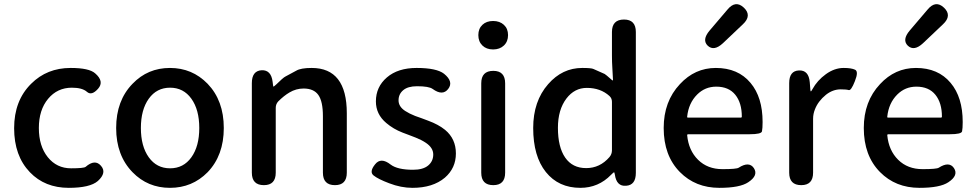

<svg xmlns="http://www.w3.org/2000/svg" viewBox="-20 -891 4694 924"><path d="M311 13Q196 13 124 -62Q48 -141 48 -274Q48 -407 130 -488Q206 -564 320 -564Q409 -564 438 -538Q483 -499 452 -464Q421 -429 398.5 -449Q376 -469 326 -469Q256 -469 211.5 -415.5Q167 -362 167 -275Q167 -188 210 -134.5Q253 -81 322 -81Q383 -81 392 -88Q437 -127 466 -93Q495 -60 451 -20Q413 13 311 13Z M618 -62Q539 -143 539 -275Q539 -407 618 -488Q691 -564 798 -564Q905 -564 979 -488Q1057 -407 1057 -275Q1057 -143 979 -62Q905 13 798 13Q691 13 618 -62ZM696 -134Q734 -81 798.5 -81Q863 -81 901 -134Q939 -187 939 -275Q939 -363 901 -416Q863 -469 798.5 -469Q734 -469 696 -416Q658 -363 658 -275Q658 -187 696 -134Z M1250 0Q1192 0 1192 -60V-491Q1192 -550 1239 -553Q1285 -555 1292 -497L1294 -481Q1295 -474 1296.5 -474Q1298 -474 1311 -486Q1342 -517 1354 -523Q1380 -537 1406 -551Q1428 -564 1480 -564Q1649 -564 1649 -346V-60Q1649 0 1592 0Q1534 0 1534 -60V-332Q1534 -403 1512 -434Q1490 -465 1441 -465Q1405 -465 1373 -446Q1346 -430 1319 -403Q1307 -390 1307 -372V-60Q1307 0 1250 0Z M1965 13Q1910 13 1853 -9Q1800 -29 1778 -46.5Q1756 -64 1785 -100Q1813 -136 1860 -99Q1893 -74 1968 -74Q2016 -74 2040.5 -94.5Q2065 -115 2065 -147.5Q2065 -180 2029 -204Q2008 -218 1980 -229Q1951 -240 1947.5 -241.5Q1944 -243 1917 -253Q1873 -270 1839 -299Q1789 -341 1789 -403Q1789 -473 1842 -518.5Q1895 -564 1985 -564Q2081 -564 2117 -536Q2164 -498 2137 -463Q2110 -428 2062 -463Q2044 -476 1987 -476Q1943 -476 1920.5 -457Q1898 -438 1898 -408Q1898 -378 1930 -357Q1950 -344 1978 -333Q2006 -323 2009 -322Q2012 -321 2041 -310Q2090 -292 2122 -266Q2174 -223 2174 -152.5Q2174 -82 2121 -36Q2063 13 1965 13Z M2354 0Q2296 0 2296 -60V-490Q2296 -550 2354 -550Q2411 -550 2411 -490V-60Q2411 0 2354 0ZM2353 -653Q2321 -653 2301.5 -672Q2282 -691 2282 -722Q2282 -753 2301.5 -771.5Q2321 -790 2353 -790Q2385 -790 2405 -771.5Q2425 -753 2425 -722Q2425 -691 2405 -672Q2385 -653 2353 -653Z M2773 13Q2668 13 2607 -63Q2546 -139 2546 -275Q2546 -404 2618 -486Q2686 -564 2782 -564Q2826 -564 2836 -559Q2863 -547 2890 -535Q2893 -534 2926 -505Q2930 -502 2930 -507L2927 -562Q2925 -593 2925 -624V-737Q2925 -797 2983 -797Q3040 -797 3040 -737V-59Q3040 0 2993 3Q2947 7 2939 -51L2938 -55Q2937 -62 2935 -62Q2933 -62 2921 -50Q2860 13 2773 13ZM2913 -135Q2925 -149 2925 -168V-401Q2925 -418 2913 -429Q2870 -468 2804 -468Q2745 -468 2706 -417Q2665 -363 2665 -276Q2665 -183 2700 -132.5Q2735 -82 2801 -82Q2867 -82 2913 -135Z M3442 13Q3327 13 3252 -63Q3174 -142 3174 -275Q3174 -403 3252 -486Q3324 -564 3425 -564Q3532 -564 3592 -492Q3650 -423 3650 -304Q3650 -273 3647 -259Q3644 -245 3588 -245H3292Q3287 -245 3287 -240Q3294 -167 3339.5 -122Q3385 -77 3457 -77Q3525 -77 3535 -84Q3585 -116 3608 -82Q3631 -47 3581 -14Q3541 13 3442 13ZM3287 -330Q3286 -325 3291 -325H3545Q3550 -325 3550 -330Q3550 -396 3518.5 -435Q3487 -474 3427 -474Q3373 -474 3335 -436Q3294 -395 3287 -330ZM3459 -683Q3416 -643 3386 -671Q3357 -699 3395 -744L3481 -845Q3520 -892 3560 -854Q3600 -816 3555 -774Z M3836 0Q3778 0 3778 -60V-491Q3778 -550 3825 -552Q3872 -554 3877 -495L3880 -457Q3881 -451 3882.5 -451Q3884 -451 3890 -462Q3913 -504 3954.5 -534Q3996 -564 4040 -564Q4077 -564 4095 -555.5Q4113 -547 4094 -500Q4076 -454 4064.5 -457.5Q4053 -461 4026 -461Q3988 -461 3955 -435Q3917 -404 3902 -365Q3893 -343 3893 -319V-60Q3893 0 3836 0Z M4405 13Q4290 13 4215 -63Q4137 -142 4137 -275Q4137 -403 4215 -486Q4287 -564 4388 -564Q4495 -564 4555 -492Q4613 -423 4613 -304Q4613 -273 4610 -259Q4607 -245 4551 -245H4255Q4250 -245 4250 -240Q4257 -167 4302.5 -122Q4348 -77 4420 -77Q4488 -77 4498 -84Q4548 -116 4571 -82Q4594 -47 4544 -14Q4504 13 4405 13ZM4250 -330Q4249 -325 4254 -325H4508Q4513 -325 4513 -330Q4513 -396 4481.5 -435Q4450 -474 4390 -474Q4336 -474 4298 -436Q4257 -395 4250 -330ZM4422 -683Q4379 -643 4349 -671Q4320 -699 4358 -744L4444 -845Q4483 -892 4523 -854Q4563 -816 4518 -774Z"/></svg>

Font: Resource Han Rounded JP Medium
Style: Regular
Weight: 500
Designer: Cyano Hao (round all glyphs); Ryoko NISHIZUKA 西塚涼子 (kana, bopomofo & ideographs); Paul D. Hunt (Latin, Greek & Cyrillic)
Foundry: Cyano Hao
Version: 0.990